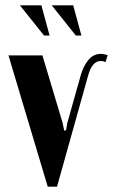

<svg xmlns="http://www.w3.org/2000/svg" viewBox="-20 -704 426 724"><path d="M378 -470Q370 -474 360 -474Q327 -474 312 -418L195 0H160L12 -495H140L216 -241L222 -212H229L234 -241L285 -422Q294 -454 313 -477.5Q332 -501 361 -501Q371 -501 386 -496ZM146 -570 55 -684H136L167 -570ZM266 -570 175 -684H256L287 -570Z"/></svg>

Font: Moniqa Black Heading
Style: Regular
Weight: 900
Designer: Rajesh Rajput
Foundry: Rajesh Rajput
Version: Version 1.000